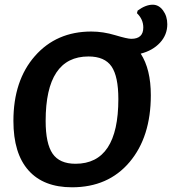

<svg xmlns="http://www.w3.org/2000/svg" viewBox="-20 -786 731 816"><path d="M286 10Q165 10 101 -62Q37 -134 37 -272Q37 -444 128.5 -548Q220 -652 368 -652Q418 -652 469.5 -636.5Q521 -621 538 -621Q589 -621 589 -669Q589 -704 562 -730L565 -741Q599 -766 629 -766Q655 -766 673 -741.5Q691 -717 691 -683Q691 -638 660 -604.5Q629 -571 578 -558Q621 -492 621 -381Q621 -204 530.5 -97Q440 10 286 10ZM301 -90Q483 -90 483 -365Q483 -461 454 -503.5Q425 -546 356 -546Q174 -546 174 -272Q174 -176 203.5 -133Q233 -90 301 -90Z"/></svg>

Font: Alegreya Sans
Style: Bold Italic
Weight: 700
Italic angle: -7°
Designer: Juan Pablo del Peral
Foundry: Huerta Tipografica
Version: Version 2.007